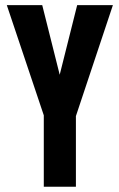

<svg xmlns="http://www.w3.org/2000/svg" viewBox="-20 -710 454 730"><path d="M268.6 -268.6V0H146.5V-271.5L5.9 -690.4H140.6L207 -425.8L273.4 -690.4H409.2Z"/></svg>

Font: Altinn-DIN Condensed
Style: DINCondensed-Bold
Weight: 700
Width: 3
Designer: Charles Nix
Foundry: Altinn
Version: Version 2.00